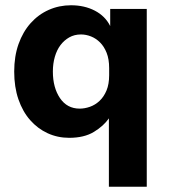

<svg xmlns="http://www.w3.org/2000/svg" viewBox="-20 -510 642 730"><path d="M243 14Q199 14 161 -3.5Q123 -21 94.5 -53.5Q66 -86 50 -132.5Q34 -179 34 -238Q34 -296 50.5 -342.5Q67 -389 96.5 -422Q126 -455 165.5 -472.5Q205 -490 250 -490Q301 -490 340.5 -469.5Q380 -449 399 -411V-476H538V200H394V-60Q374 -31 337 -8.5Q300 14 243 14ZM395 -251Q395 -285 385.5 -309Q376 -333 360.5 -348.5Q345 -364 326 -371.5Q307 -379 288 -379Q263 -379 243.5 -368Q224 -357 210 -338.5Q196 -320 188.5 -294Q181 -268 181 -238Q181 -177 208 -137Q235 -97 283 -97Q302 -97 322 -104Q342 -111 358.5 -126.5Q375 -142 385 -166Q395 -190 395 -224Z"/></svg>

Font: Post Grotesk Bold
Style: Bold
Weight: 700
Version: Version 1.0